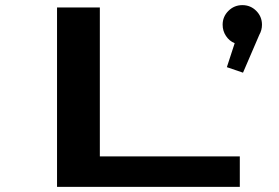

<svg xmlns="http://www.w3.org/2000/svg" viewBox="-20 -729 1090 749"><path d="M1002 -632.5Q1002 -611.5 991.5 -593L928 -445.5L865 -467L895.5 -560.5Q874.5 -569 861.5 -588.8Q848.5 -608.5 848.5 -632.5Q848.5 -664 871 -686.5Q893.5 -709 925.5 -709Q957.5 -709 979.8 -686.5Q1002 -664 1002 -632.5ZM369.5 -119H915.5V0H202.5V-700H369.5Z"/></svg>

Font: League Mono Extended SemiBold
Style: Regular
Weight: 600
Width: 9
Designer: Tyler Finck
Foundry: The League of Moveable Type / Tyler Finck
Version: Version 2.210